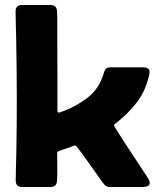

<svg xmlns="http://www.w3.org/2000/svg" viewBox="-20 -744 641 764"><path d="M67.9 0Q42.5 0 42.5 -25.9Q42.5 -52.2 43.5 -78.9Q44.4 -105.5 44.9 -132.3Q45.9 -188 46.4 -243.7Q46.9 -299.3 46.9 -355.5Q46.9 -413.6 46.1 -471.7Q45.4 -529.8 44.4 -587.4Q43.9 -615.2 43 -643.1Q42 -670.9 42 -698.2Q42 -724.1 67.4 -724.1H181.6Q205.6 -724.1 207 -699.2Q208.5 -668 208 -635.7Q207.5 -603.5 208 -571.8Q208.5 -505.4 208.5 -438.5Q208.5 -371.6 208.5 -304.7Q208.5 -295.9 214.4 -295.9Q215.8 -295.9 218.8 -296.9Q278.3 -317.4 326.7 -353.8Q375 -390.1 393.1 -453.6Q396 -464.8 401.6 -470.5Q407.2 -476.1 419.4 -476.1H550.8Q560.5 -476.1 567.9 -471.9Q575.2 -467.8 575.2 -456.5Q575.2 -453.6 574.2 -448.7Q560.5 -383.8 524.9 -337.2Q489.3 -290.5 437.5 -251Q433.6 -248 433.6 -245.1Q433.6 -243.2 445.8 -223.6Q458 -204.1 476.3 -176Q494.6 -147.9 513.7 -118.9Q532.7 -89.8 547.4 -67.9Q562 -45.9 566.4 -39.1Q569.8 -34.2 572.8 -28.3Q575.7 -22.5 575.7 -16.1Q575.7 -4.9 564.7 -2.4Q553.7 0 545.4 0H414.6Q403.3 0 394.5 -10.3Q388.2 -18.1 381.8 -27.1Q375.5 -36.1 369.6 -44.4Q348.1 -73.7 327.4 -103.8Q306.6 -133.8 284.2 -162.1Q281.7 -165.5 278.3 -165.5Q277.3 -165.5 276.1 -165Q274.9 -164.6 273.9 -164.1Q258.8 -157.7 243.4 -153.1Q228 -148.4 212.9 -142.1Q207.5 -139.6 207.5 -134.8Q207.5 -108.9 208 -79.8Q208.5 -50.8 207 -24.9Q205.6 0 181.6 0Z"/></svg>

Font: Belanosima SemiBold
Style: Regular
Weight: 600
Designer: The DocRepair Project, Santiago Orozco
Foundry: Google
Version: Version 2.000